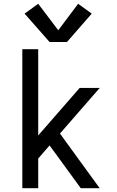

<svg xmlns="http://www.w3.org/2000/svg" viewBox="-20 -995 616 1015"><path d="M98 0H182V-157L242 -226L273 -184L407 0H507L297 -289L507 -530H401L182 -279V-735H98ZM242 -773H334L465 -923L393 -975L288 -835L182 -975L110 -923Z"/></svg>

Font: Iosevka SS01 Extended
Style: Regular
Weight: 400
Width: 7
Monospace: yes
Designer: Belleve Invis
Foundry: Belleve Invis
Version: Version 3.4.7; ttfautohint (v1.8.3)